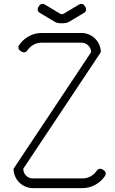

<svg xmlns="http://www.w3.org/2000/svg" viewBox="-20 -970 592 990"><path d="M150 0H404.5C429.2 0 451.8 -5.8 472.2 -17.5C492.8 -29.2 509.3 -44.5 522 -63.5C525 -68.2 525.9 -73.2 524.8 -78.8C523.6 -84.2 520.7 -88.5 516 -91.5L507.5 -97C502.8 -99.7 497.9 -100.5 492.8 -99.5C487.6 -98.5 483.3 -95.8 480 -91.5C472 -78.8 461.4 -68.8 448.2 -61.2C435.1 -53.8 420.5 -50 404.5 -50H150C136 -50 124.2 -54.8 114.5 -64.5C104.8 -74.2 100 -86 100 -100L300 -400.5L349.5 -475L396.2 -545.2L437.5 -607.2L470.5 -656.8L492.2 -689.5L500 -701.5C499.7 -715.2 496.8 -728 491.5 -740C486.2 -752 479 -762.4 470 -771.2C461 -780.1 450.5 -787.1 438.5 -792.2C426.5 -797.4 413.7 -800 400 -800H195.5C170.8 -800 148.2 -794.2 127.8 -782.5C107.2 -770.8 90.7 -755.5 78 -736.5C75 -731.8 74.1 -726.8 75.2 -721.2C76.4 -715.8 79.3 -711.5 84 -708.5L92.5 -703C97.2 -700.3 102.1 -699.4 107.2 -700.2C112.4 -701.1 116.7 -703.8 120 -708.5C128 -721.2 138.6 -731.2 151.8 -738.8C164.9 -746.2 179.5 -750 195.5 -750H400C413.7 -750 425.2 -745.3 434.8 -736C444.2 -726.7 449.3 -715.2 450 -701.5L442.2 -689.5L420.5 -656.8L387.5 -607.2L346.2 -545.2L299.5 -475L250 -400.5L50 -100C50 -86.3 52.6 -73.4 57.8 -61.2C62.9 -49.1 70 -38.5 79 -29.5C88 -20.5 98.6 -13.3 110.8 -8C122.9 -2.7 136 0 150 0ZM336 -857.5 414.5 -904.5C419.2 -907.2 422.2 -911.2 423.5 -916.8C424.8 -922.2 424.2 -927.3 421.5 -932L416 -940.5C413.3 -945.2 409.3 -948.2 404 -949.5C398.7 -950.8 393.7 -950.2 389 -947.5L309.5 -900C302.5 -895.7 295.7 -895.7 289 -900L209.5 -947.5C204.8 -950.2 199.8 -950.8 194.5 -949.5C189.2 -948.2 185 -945.2 182 -940.5L177 -932C174.3 -927.3 173.7 -922.2 175 -916.8C176.3 -911.2 179.3 -907.2 184 -904.5L262.5 -857.5L264.5 -856.5L266.5 -855.5C274.5 -851.8 283.7 -850 294 -850H304C314.7 -850 324 -851.8 332 -855.5L334 -856.5Z"/></svg>

Font: lerotica
Style: Regular
Weight: 400
Designer: defharo
Foundry: deFharo
Version: Version 1.001 2011